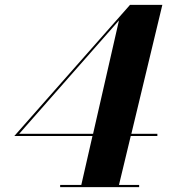

<svg xmlns="http://www.w3.org/2000/svg" viewBox="-20 -770 700 790"><path d="M552.5 -9H469.5L518 -210.5H627.5V-219.5H520.5L648 -750H515L39 -210.5H360.5L314.5 -9H227.5V0H552.5ZM59 -219.5 469.5 -686 363 -219.5Z"/></svg>

Font: Bodoni* 24pt
Style: Bold Italic
Weight: 700
Italic angle: -13°
Version: Version 2.3